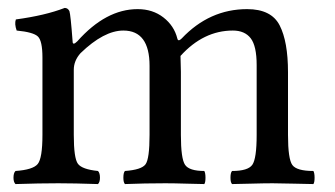

<svg xmlns="http://www.w3.org/2000/svg" viewBox="-20 -462 845 484"><path d="M163 -358Q163 -346 175 -358Q247 -439 327 -439Q365 -439 392 -418Q419 -397 427 -365Q429 -356 438 -365Q508 -439 603 -439Q664 -439 685 -398Q706 -357 706 -280V-122Q706 -61 717 -46Q728 -31 770 -31Q773 -26 773 -14Q773 -2 770 2Q758 2 723 1Q688 0 667 0Q645 0 610.5 1Q576 2 565 2Q561 -2 561 -14Q561 -27 565 -31Q605 -31 616 -46.5Q627 -62 627 -122V-298Q627 -346 612 -365.5Q597 -385 567 -385Q493 -385 435 -321Q435 -315 435.5 -301.5Q436 -288 436 -281V-122Q436 -62 446.5 -46.5Q457 -31 495 -31Q498 -26 498 -14Q498 -2 495 2Q484 2 451.5 1Q419 0 397 0Q345 0 295 2Q291 -2 291 -14Q291 -27 295 -31Q337 -34 347 -48Q357 -62 357 -122V-296Q357 -385 291 -385Q242 -385 183 -328Q166 -309 166 -286V-122Q166 -63 176.5 -49Q187 -35 227 -31Q232 -26 232 -14Q232 -3 227 2Q167 0 127 0Q79 0 19 2Q14 -3 14 -14Q14 -26 19 -31Q63 -34 75 -48.5Q87 -63 87 -122V-317Q87 -359 75.5 -370Q64 -381 22 -385Q16 -402 20 -413Q94 -423 143 -442Q151 -442 155 -434Q158 -425 163 -358Z"/></svg>

Font: Fedorovsk Unicode
Style: Medium
Weight: 500
Designer: Aleksandr Andreev and Nikita Simmons
Version: Version 3.2